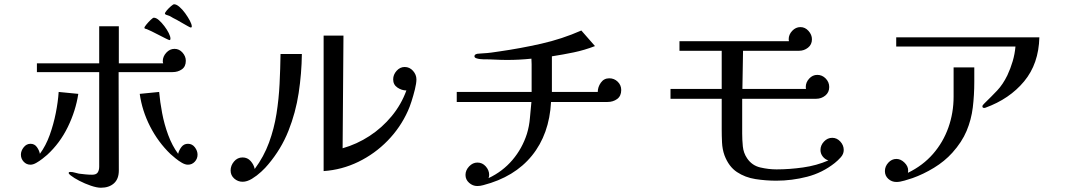

<svg xmlns="http://www.w3.org/2000/svg" viewBox="-20 -849 5040 900"><path d="M347 -409Q335 -330 298 -254Q261 -178 201 -123Q193 -116 179 -105Q165 -94 150 -85.5Q135 -77 123 -77Q104 -77 91 -91Q78 -105 78 -124Q78 -142 91 -158.5Q104 -175 123 -175Q142 -175 153 -159.5Q164 -144 167 -128Q195 -166 213 -216Q231 -266 241.5 -319Q252 -372 255 -418ZM851 -564Q851 -537 832.5 -524Q814 -511 789 -511H536Q536 -396 536.5 -281Q537 -166 537 -50Q537 -10 514 10.5Q491 31 453 31Q434 31 406 21.5Q378 12 352 -1.5Q326 -15 311 -27Q309 -29 305.5 -32Q302 -35 302 -38Q302 -43 309 -43Q320 -43 330 -40Q340 -37 350 -35Q366 -33 381.5 -31.5Q397 -30 412 -30Q431 -30 438 -40.5Q445 -51 445 -68V-511H153V-552H445V-726H537V-552H745Q743 -558 743 -562Q743 -584 759.5 -602Q776 -620 798 -620Q820 -620 835.5 -602.5Q851 -585 851 -564ZM906 -124Q906 -105 893 -91Q880 -77 861 -77Q848 -77 832.5 -86Q817 -95 802.5 -107Q788 -119 779 -127Q721 -183 683.5 -256.5Q646 -330 635 -409L726 -418Q730 -372 740 -319Q750 -266 768.5 -216Q787 -166 815 -128Q819 -145 830.5 -160Q842 -175 861 -175Q881 -175 893.5 -158.5Q906 -142 906 -124ZM779 -668Q779 -661 775 -661Q772 -661 758 -668Q744 -675 725.5 -684.5Q707 -694 691 -702Q675 -710 669 -712Q667 -713 662 -714Q657 -715 657 -719Q657 -723 666.5 -734.5Q676 -746 686.5 -756Q697 -766 701 -766Q712 -766 725 -754.5Q738 -743 750.5 -726.5Q763 -710 771 -694Q779 -678 779 -668ZM879 -725Q879 -720 874 -720Q872 -720 861 -726Q850 -732 835.5 -740.5Q821 -749 808.5 -756Q796 -763 791 -765Q786 -768 780 -771.5Q774 -775 767 -777Q765 -778 762.5 -778.5Q760 -779 758 -780Q753 -783 753 -785Q753 -790 762 -800.5Q771 -811 781.5 -820Q792 -829 796 -829Q807 -829 821 -817Q835 -805 848 -787Q861 -769 870 -752Q879 -735 879 -725Z M1395 -596Q1394 -505 1380 -413Q1366 -321 1332 -235.5Q1298 -150 1237 -78Q1225 -63 1204.5 -44Q1184 -25 1161 -11Q1138 3 1117 3Q1095 3 1078 -12Q1061 -27 1061 -50Q1061 -73 1077 -92Q1093 -111 1117 -111Q1140 -111 1155 -94Q1170 -77 1174 -57Q1217 -115 1241 -180.5Q1265 -246 1276 -315.5Q1287 -385 1290.5 -456Q1294 -527 1295 -596ZM1932 -477Q1932 -459 1925 -430.5Q1918 -402 1909 -374Q1900 -346 1892 -329Q1857 -251 1797 -189.5Q1737 -128 1660 -90.5Q1583 -53 1497 -47V-682H1590L1586 -154Q1653 -173 1712 -211.5Q1771 -250 1816 -304.5Q1861 -359 1885 -425Q1863 -425 1843 -438.5Q1823 -452 1823 -477Q1823 -499 1839 -517Q1855 -535 1877 -535Q1900 -535 1916 -517Q1932 -499 1932 -477Z M2892 -427Q2892 -399 2873 -385Q2854 -371 2828 -371H2563Q2555 -220 2473.5 -119.5Q2392 -19 2245 19Q2238 21 2231 22Q2224 23 2217 23Q2196 23 2179 8Q2162 -7 2162 -29Q2162 -51 2179 -69Q2196 -87 2218 -87Q2241 -87 2257 -69Q2273 -51 2273 -29Q2273 -22 2270 -14Q2336 -45 2382 -99Q2428 -153 2450 -222Q2461 -258 2464 -296Q2467 -334 2471 -371H2121V-418H2472V-522Q2472 -535 2472 -548Q2472 -561 2471 -574Q2414 -568 2358 -568Q2330 -568 2302 -569.5Q2274 -571 2245 -571Q2241 -571 2231 -572Q2221 -573 2212.5 -576Q2204 -579 2204 -585Q2204 -591 2208.5 -593.5Q2213 -596 2218 -597Q2224 -598 2230.5 -598Q2237 -598 2244 -599Q2264 -600 2283 -602.5Q2302 -605 2321 -608Q2419 -622 2516.5 -644Q2614 -666 2705 -706L2769 -633Q2720 -614 2669.5 -603.5Q2619 -593 2567 -585V-418H2782Q2782 -441 2796.5 -461.5Q2811 -482 2836 -482Q2859 -482 2875.5 -466Q2892 -450 2892 -427Z M3935 -146Q3935 -127 3921 -111.5Q3907 -96 3893 -85Q3835 -39 3763.5 -20.5Q3692 -2 3619 -2Q3570 -2 3521.5 -9.5Q3473 -17 3434.5 -42.5Q3396 -68 3376 -121Q3366 -149 3364.5 -181Q3363 -213 3363 -242V-386H3123V-432H3363V-611H3165V-656H3678Q3678 -658 3677.5 -660.5Q3677 -663 3677 -665Q3677 -687 3693.5 -704.5Q3710 -722 3732 -722Q3754 -722 3770 -704Q3786 -686 3786 -665Q3786 -640 3767.5 -625.5Q3749 -611 3726 -611H3463L3460 -432H3758Q3758 -434 3757.5 -436.5Q3757 -439 3757 -441Q3757 -463 3773 -480.5Q3789 -498 3811 -498Q3834 -498 3850.5 -481Q3867 -464 3867 -441Q3867 -416 3848.5 -401Q3830 -386 3806 -386H3459V-223Q3459 -194 3462 -163Q3465 -132 3482 -107Q3505 -73 3544 -64Q3583 -55 3620 -55Q3680 -55 3744 -64Q3808 -73 3863 -97Q3847 -102 3836.5 -115.5Q3826 -129 3826 -146Q3826 -168 3842.5 -185.5Q3859 -203 3881 -203Q3903 -203 3919 -185.5Q3935 -168 3935 -146Z M4547 -533V-467Q4547 -403 4540 -345.5Q4533 -288 4511 -235.5Q4489 -183 4444 -133Q4408 -93 4358 -62.5Q4308 -32 4257 -14Q4242 -9 4220 -2.5Q4198 4 4182 4Q4160 4 4144 -10.5Q4128 -25 4128 -47Q4128 -69 4144 -86.5Q4160 -104 4182 -104Q4202 -104 4219.5 -87Q4237 -70 4237 -50Q4237 -47 4236.5 -44Q4236 -41 4236 -39Q4306 -73 4353.5 -127.5Q4401 -182 4425.5 -251Q4450 -320 4450 -396V-533ZM4852 -674Q4849 -550 4780.5 -467.5Q4712 -385 4599 -344Q4597 -343 4594 -343Q4585 -343 4585 -350Q4585 -355 4588.5 -358Q4592 -361 4595 -365Q4628 -397 4654.5 -425Q4681 -453 4702 -496Q4717 -528 4727 -562Q4737 -596 4740 -631H4181V-674Z"/></svg>

Font: Kaisei Decol
Style: Regular
Weight: 400
Designer: Font-Kai, 金井和夫
Foundry: KAZUO KANAI
Version: Version 5.003